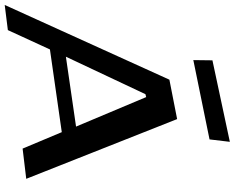

<svg xmlns="http://www.w3.org/2000/svg" viewBox="-210 -820 971 794"><g transform="rotate(90 275.0 -422.5)"><path d="M617 -46 370 -670 207 -638 -102 43 2 30 82 -144 424 -193 492 -31ZM401 -252 112 -210 267 -539 279 -542ZM454 -804 464 -888 127 -816 126 -737Z"/></g></svg>

Font: Gamestation Warped
Style: Regular
Weight: 400
Designer: Jonas Hecksher
Foundry: Jonas Hecksher, Playtypeª, e-types AS
Version: Version 1.003